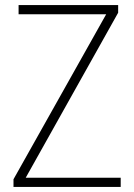

<svg xmlns="http://www.w3.org/2000/svg" viewBox="-20 -734 527 754"><path d="M454 0H33V-30L397 -678H53V-714H444V-684L81 -36H454Z"/></svg>

Font: Noto Sans Sinhala UI SemiCondensed ExtraLight
Style: Regular
Weight: 200
Width: 4
Designer: Jelle Bosma - Monotype Design Team
Foundry: Monotype Imaging Inc.
Version: Version 2.006; ttfautohint (v1.8.4.7-5d5b)